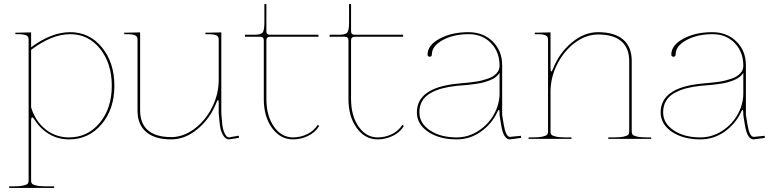

<svg xmlns="http://www.w3.org/2000/svg" viewBox="-20 -680 3776 940"><path d="M24.9 232.4H44.9Q77.1 232.4 94.5 228.3Q111.8 224.1 116 219Q120.1 213.9 120.1 205.1V-487.3Q120.1 -501.5 108.2 -507.1Q96.2 -512.7 67.4 -512.7H55.2V-520H67.4L132.3 -521.5V-448.7Q232.4 -522.5 323.7 -522.5Q418 -522.5 479 -448Q540 -373.5 540 -259.8Q540 -146 477.3 -71.8Q414.6 2.4 318.4 2.4Q265.6 2.4 222.4 -22.5Q179.2 -47.4 150.9 -91.3Q142.1 -105.5 137.7 -105.5Q132.3 -105.5 132.3 -86.9V205.1Q132.3 213.9 136.5 219Q140.6 224.1 158 228.3Q175.3 232.4 207.5 232.4H245.1V240.2H24.9ZM132.3 -154.3Q152.8 -87.4 202.4 -47.4Q252 -7.3 318.4 -7.3Q409.2 -7.3 468.3 -78.6Q527.3 -149.9 527.3 -259.8Q527.3 -369.6 470 -441.2Q412.6 -512.7 323.7 -512.7Q233.9 -512.7 132.3 -436Z M588.4 -512.7V-520H601.1L666 -521.5V-139.2Q666 -75.2 704.6 -42Q743.2 -8.8 818.4 -8.8Q876.5 -8.8 930.4 -48.3Q984.4 -87.9 1017.6 -153.1Q1050.8 -218.3 1050.8 -289.1V-487.3Q1050.8 -501.5 1039.1 -507.1Q1027.3 -512.7 998.5 -512.7H985.8V-520H998.5L1063.5 -521.5V-124.5L1067.9 -74.7Q1070.3 -46.9 1079.8 -27.3Q1089.4 -7.8 1100.6 -7.3L1148.4 -15.6L1150.4 -5.4L1102.1 2.4H1101.1Q1083 2.4 1070.8 -20.5Q1058.6 -43.5 1055.7 -73.7L1050.8 -124V-174.3Q1050.8 -189.9 1047.4 -189.9Q1044.4 -189.9 1039.6 -177.7Q1009.3 -100.1 948 -48.8Q886.7 2.4 818.4 2.4Q738.3 2.4 695.8 -33.7Q653.3 -69.8 653.3 -137.7V-487.3Q653.3 -501.5 641.6 -507.1Q629.9 -512.7 601.1 -512.7Z M1179.2 -500V-509.8H1224.1Q1256.8 -509.8 1265.6 -520.5Q1274.4 -531.2 1274.4 -571.3V-660.2H1284.2V-526.9Q1284.2 -509.8 1302.2 -509.8H1539.1V-500H1302.2Q1284.2 -500 1284.2 -482.4V-194.8Q1284.2 -113.3 1321 -60.3Q1357.9 -7.3 1414.6 -7.3Q1450.7 -7.3 1483.4 -22.9Q1516.1 -38.6 1535.2 -68.4L1543 -63.5Q1522.9 -31.2 1487.8 -14.4Q1452.6 2.4 1414.6 2.4Q1352.5 2.4 1312 -53.2Q1271.5 -108.9 1271.5 -194.8V-482.4Q1271.5 -500 1253.9 -500Z M1593.8 -500V-509.8H1638.7Q1671.4 -509.8 1680.2 -520.5Q1689 -531.2 1689 -571.3V-660.2H1698.7V-526.9Q1698.7 -509.8 1716.8 -509.8H1953.6V-500H1716.8Q1698.7 -500 1698.7 -482.4V-194.8Q1698.7 -113.3 1735.6 -60.3Q1772.5 -7.3 1829.1 -7.3Q1865.2 -7.3 1897.9 -22.9Q1930.7 -38.6 1949.7 -68.4L1957.5 -63.5Q1937.5 -31.2 1902.3 -14.4Q1867.2 2.4 1829.1 2.4Q1767.1 2.4 1726.6 -53.2Q1686 -108.9 1686 -194.8V-482.4Q1686 -500 1668.5 -500Z M2021 -129.9Q2021 -249.5 2215.3 -270Q2221.2 -270.5 2240.7 -272.5Q2260.3 -274.4 2271.7 -275.4Q2283.2 -276.4 2303.2 -279.3Q2323.2 -282.2 2336.2 -285.4Q2349.1 -288.6 2365.5 -293.9Q2381.8 -299.3 2392.1 -305.7Q2402.3 -312 2411.1 -321.3Q2419.9 -330.6 2423.3 -341.3Q2425.8 -350.1 2425.8 -357.4V-360.4Q2425.3 -426.3 2383.3 -469.5Q2341.3 -512.7 2275.4 -512.7Q2200.2 -512.7 2147.2 -483.6Q2094.2 -454.6 2094.2 -413.1Q2094.2 -402.3 2084 -402.3Q2073.2 -402.3 2073.2 -413.1Q2073.2 -458.5 2132.1 -490.5Q2190.9 -522.5 2273.9 -522.5Q2345.7 -522.5 2392.1 -476.8Q2438.5 -431.2 2438.5 -360.4V-117.7L2446.3 -69.8Q2456.1 -10.3 2476.6 -9.8L2530.3 -15.1L2531.2 -4.9L2476.6 2.4H2476.1Q2444.8 2.4 2433.6 -67.9Q2432.6 -73.2 2430.7 -85.9Q2428.7 -98.6 2427.2 -106.9Q2425.8 -115.2 2425.8 -117.2V-127.9Q2425.8 -141.6 2422.4 -141.6Q2418.9 -141.6 2414.6 -130.9Q2387.2 -72.8 2334 -35.2Q2280.8 2.4 2215.8 2.4Q2130.9 2.4 2075.9 -34.9Q2021 -72.3 2021 -129.9ZM2033.2 -129.9Q2033.2 -76.7 2084.7 -42Q2136.2 -7.3 2215.8 -7.3Q2272.9 -7.3 2322 -39.1Q2371.1 -70.8 2398.4 -120.4Q2425.8 -169.9 2425.8 -222.7V-323.2Q2418.9 -312 2407 -302.7Q2395 -293.5 2378.7 -287.1Q2362.3 -280.8 2347.2 -276.6Q2332 -272.5 2310.8 -269.5Q2289.6 -266.6 2276.6 -265.1Q2263.7 -263.7 2242.9 -262Q2222.2 -260.3 2216.3 -259.8Q2175.8 -255.4 2144.5 -247.1Q2113.3 -238.8 2087.2 -223.9Q2061 -209 2047.1 -185.3Q2033.2 -161.6 2033.2 -129.9Z M2567.9 0V-7.3H2587.9Q2620.1 -7.3 2637.5 -11.5Q2654.8 -15.6 2658.9 -21Q2663.1 -26.4 2663.1 -35.2V-487.3Q2663.1 -501.5 2651.1 -507.1Q2639.2 -512.7 2610.4 -512.7H2598.1V-520H2610.4L2675.3 -521.5V-345.7Q2675.3 -330.1 2679.2 -330.1Q2682.1 -330.1 2687 -342.3Q2717.3 -419.9 2778.6 -471.2Q2839.8 -522.5 2908.2 -522.5Q2988.3 -522.5 3030.5 -486.6Q3072.8 -450.7 3072.8 -382.3V-35.2Q3072.8 -26.4 3076.9 -21Q3081.1 -15.6 3098.4 -11.5Q3115.7 -7.3 3147.9 -7.3H3168V0H2958V-7.3H2985.4Q3017.6 -7.3 3034.9 -11.5Q3052.2 -15.6 3056.4 -21Q3060.5 -26.4 3060.5 -35.2V-380.9Q3060.5 -444.8 3022 -478Q2983.4 -511.2 2908.2 -511.2Q2850.1 -511.2 2796.1 -471.7Q2742.2 -432.1 2708.7 -366.9Q2675.3 -301.8 2675.3 -231V-35.2Q2675.3 -26.4 2679.4 -21Q2683.6 -15.6 2700.9 -11.5Q2718.3 -7.3 2750.5 -7.3H2777.8V0Z M3214.4 -129.9Q3214.4 -249.5 3408.7 -270Q3414.6 -270.5 3434.1 -272.5Q3453.6 -274.4 3465.1 -275.4Q3476.6 -276.4 3496.6 -279.3Q3516.6 -282.2 3529.5 -285.4Q3542.5 -288.6 3558.8 -293.9Q3575.2 -299.3 3585.4 -305.7Q3595.7 -312 3604.5 -321.3Q3613.3 -330.6 3616.7 -341.3Q3619.1 -350.1 3619.1 -357.4V-360.4Q3618.7 -426.3 3576.7 -469.5Q3534.7 -512.7 3468.8 -512.7Q3393.6 -512.7 3340.6 -483.6Q3287.6 -454.6 3287.6 -413.1Q3287.6 -402.3 3277.3 -402.3Q3266.6 -402.3 3266.6 -413.1Q3266.6 -458.5 3325.4 -490.5Q3384.3 -522.5 3467.3 -522.5Q3539.1 -522.5 3585.4 -476.8Q3631.8 -431.2 3631.8 -360.4V-117.7L3639.6 -69.8Q3649.4 -10.3 3669.9 -9.8L3723.6 -15.1L3724.6 -4.9L3669.9 2.4H3669.4Q3638.2 2.4 3627 -67.9Q3626 -73.2 3624 -85.9Q3622.1 -98.6 3620.6 -106.9Q3619.1 -115.2 3619.1 -117.2V-127.9Q3619.1 -141.6 3615.7 -141.6Q3612.3 -141.6 3607.9 -130.9Q3580.6 -72.8 3527.3 -35.2Q3474.1 2.4 3409.2 2.4Q3324.2 2.4 3269.3 -34.9Q3214.4 -72.3 3214.4 -129.9ZM3226.6 -129.9Q3226.6 -76.7 3278.1 -42Q3329.6 -7.3 3409.2 -7.3Q3466.3 -7.3 3515.4 -39.1Q3564.5 -70.8 3591.8 -120.4Q3619.1 -169.9 3619.1 -222.7V-323.2Q3612.3 -312 3600.3 -302.7Q3588.4 -293.5 3572 -287.1Q3555.7 -280.8 3540.5 -276.6Q3525.4 -272.5 3504.2 -269.5Q3482.9 -266.6 3470 -265.1Q3457 -263.7 3436.3 -262Q3415.5 -260.3 3409.7 -259.8Q3369.1 -255.4 3337.9 -247.1Q3306.6 -238.8 3280.5 -223.9Q3254.4 -209 3240.5 -185.3Q3226.6 -161.6 3226.6 -129.9Z"/></svg>

Font: Znikomit
Style: Regular
Weight: 100
Designer: gluk
Foundry: gluk
Version: Version 0.53